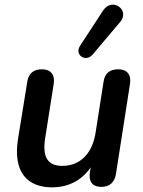

<svg xmlns="http://www.w3.org/2000/svg" viewBox="-20 -793 615 823"><path d="M203 10C273 10 331 -20 369 -76L365 -52C360 -12 378 8 414 8C450 8 471 -11 477 -47L537 -432C544 -472 525 -496 487 -496C451 -496 429 -479 424 -443L390 -226C377 -138 326 -82 247 -82C184 -82 162 -120 173 -197L210 -432C217 -473 197 -496 160 -496C124 -496 103 -479 97 -443L57 -196C35 -54 98 10 203 10ZM377 -559 496 -700C538 -750 461 -807 422 -748L324 -598C297 -558 347 -524 377 -559Z"/></svg>

Font: SN Pro Semibold
Style: Italic
Weight: 600
Italic angle: -9°
Designer: Tobias Whetton
Foundry: Supernotes
Version: Version 1.001;Glyphs 3.2 (3249)